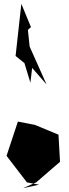

<svg xmlns="http://www.w3.org/2000/svg" viewBox="-20 -815 361 998"><path d="M100 163 168 133 292 26 284 -115 161 -166 73 -183 14 -5 120 133 183 145ZM222 -376 134 -573 125 -660 141 -674 91 -795 61 -524 107 -487 138 -385 147 -462Z"/></svg>

Font: Asimov Silicon
Style: Regular
Weight: 400
Designer: Google
Version: Version 2.000980; 2014